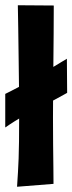

<svg xmlns="http://www.w3.org/2000/svg" viewBox="-27 -712 276 732"><path d="M38 0Q40 -31 41.5 -55.5Q43 -80 44 -107.5Q45 -135 45.5 -172.5Q46 -210 46 -266Q46 -317 45.5 -376.5Q45 -436 44 -495.5Q43 -555 42.5 -606Q42 -657 41 -692L178 -691Q178 -637 177.5 -582Q177 -527 176.5 -473Q176 -419 175.5 -366.5Q175 -314 175 -264Q175 -212 175.5 -163Q176 -114 176.5 -74.5Q177 -35 177 -11ZM-7 -226V-354Q-7 -354 14 -364.5Q35 -375 64 -390.5Q93 -406 116 -420Q139 -434 165 -450Q191 -466 209.5 -477Q228 -488 228 -488L229 -358Q229 -358 216.5 -351Q204 -344 184.5 -333.5Q165 -323 144 -312Q123 -301 106 -293Q76 -278 50 -262.5Q24 -247 8.5 -236.5Q-7 -226 -7 -226Z"/></svg>

Font: Truculenta Black
Style: Regular
Weight: 900
Version: Version 1.002